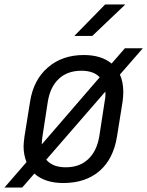

<svg xmlns="http://www.w3.org/2000/svg" viewBox="-28 -805 656 855"><path d="M383 -645H303L440 -785H530ZM608 -590 506 -473Q521 -439 521 -396Q521 -376 518 -353L493 -197Q477 -97 415 -43.5Q353 10 254 10Q172 10 125 -32L71 30H-8L90 -83Q77 -117 77 -153Q77 -167 81 -197L106 -353Q121 -449 185 -504.5Q249 -560 345 -560Q423 -560 469 -522L528 -590ZM161 -197Q158 -178 158 -162L416 -461Q389 -490 334 -490Q273 -490 234.5 -454.5Q196 -419 185 -353ZM438 -353Q443 -377 441 -397L178 -94Q206 -60 265 -60Q326 -60 364.5 -96Q403 -132 414 -197Z"/></svg>

Font: JetBrains Mono Semi Light
Style: Italic
Weight: 350
Italic angle: -9°
Monospace: yes
Designer: Philipp Nurullin, Konstantin Bulenkov
Foundry: JetBrains
Version: 2.002